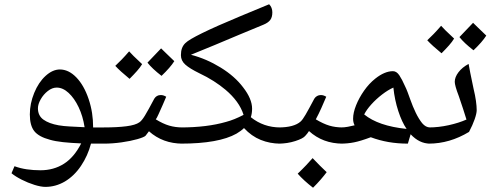

<svg xmlns="http://www.w3.org/2000/svg" viewBox="-20 -674 2307 901"><path d="M193 203Q172 203 141.5 193.5Q111 184 81.5 169Q52 154 34 139L48 106Q75 116 105.5 120.5Q136 125 170 125Q232 125 280 94.5Q328 64 361 -1Q312 -3 275.5 -7Q239 -11 215 -18Q162 -32 141 -58.5Q120 -85 120 -137Q120 -188 140.5 -238Q161 -288 194 -318Q227 -348 261 -348Q302 -348 338 -311Q374 -274 396 -209Q407 -176 412 -143.5Q417 -111 417 -76H477Q485 -76 485 -68V-8Q485 0 477 0H407Q392 57 360 104.5Q328 152 284 178Q241 203 193 203ZM377 -77Q369 -129 349 -171Q329 -213 302 -238Q275 -263 246 -263Q225 -263 204.5 -247Q184 -231 171 -208Q158 -185 158 -166Q158 -131 184 -112.5Q210 -94 255 -86Q278 -82 307.5 -80.5Q337 -79 377 -77Z M468 0Q460 0 460 -8V-68Q460 -76 468 -76Q530 -76 573 -81.5Q616 -87 634 -100Q645 -107 660 -131.5Q675 -156 704 -211Q709 -219 716.5 -223.5Q724 -228 735 -228Q747 -228 760 -220Q754 -205 743.5 -181.5Q733 -158 724 -138Q715 -118 711 -114Q745 -93 774 -84.5Q803 -76 837 -76Q845 -76 845 -68V-8Q845 0 837 0Q744 0 679 -58L663 -37Q656 -30 624.5 -21Q593 -12 550.5 -6Q508 0 468 0ZM738 -318Q716 -335 699.5 -350.5Q683 -366 672 -380Q677 -385 693 -402Q709 -419 736 -447Q742 -441 757.5 -426Q773 -411 798 -387Q779 -357 738 -318ZM588 -304Q566 -322 549 -337.5Q532 -353 521 -365Q535 -378 551 -394.5Q567 -411 586 -433Q592 -426 607 -411Q622 -396 647 -373Q638 -358 623 -341Q608 -324 588 -304Z M828 0Q820 0 820 -8V-68Q820 -76 828 -76Q951 -76 1041 -102Q1079 -112 1123 -135Q1113 -167 1091.5 -196.5Q1070 -226 1038 -253Q1013 -274 982.5 -293.5Q952 -313 914 -331Q871 -352 850 -370.5Q829 -389 829 -415Q829 -434 834 -447.5Q839 -461 849 -471Q858 -480 877.5 -491.5Q897 -503 928.5 -518.5Q960 -534 1005 -554Q1050 -574 1109 -598.5Q1168 -623 1243 -654Q1258 -639 1258 -616Q1258 -593 1248 -580Q1238 -567 1216 -558Q1159 -535 1102.5 -511Q1046 -487 989.5 -463.5Q933 -440 876 -417Q949 -398 1015.5 -357Q1082 -316 1121 -264Q1163 -210 1163 -164Q1163 -142 1157 -124Q1217 -76 1295 -76Q1304 -76 1304 -68V-8Q1304 0 1295 0Q1247 0 1203.5 -17.5Q1160 -35 1125 -73Q1118 -66 1109 -59.5Q1100 -53 1090 -47Q1007 0 828 0Z M1287 0Q1279 0 1279 -8V-68Q1279 -76 1287 -76Q1360 -76 1391 -104Q1400 -112 1414 -136Q1428 -160 1455 -211Q1460 -219 1468 -223.5Q1476 -228 1486 -228Q1498 -228 1511 -220Q1500 -194 1488 -167Q1476 -140 1462 -114Q1497 -93 1525.5 -84.5Q1554 -76 1588 -76Q1596 -76 1596 -68V-8Q1596 0 1588 0Q1495 0 1430 -59Q1426 -53 1422 -47.5Q1418 -42 1413 -37Q1403 -24 1365.5 -12Q1328 0 1287 0ZM1449 207Q1427 190 1409 173.5Q1391 157 1377 141Q1400 119 1417 101Q1434 83 1447 68Q1482 105 1513 134Q1501 150 1485 168.5Q1469 187 1449 207Z M1894 0Q1846 0 1803 -7.5Q1760 -15 1720 -30Q1672 -12 1641.5 -6Q1611 0 1579 0Q1571 0 1571 -8V-68Q1571 -76 1579 -76Q1596 -76 1612 -79Q1628 -82 1644 -86Q1640 -94 1638.5 -101.5Q1637 -109 1637 -117Q1637 -145 1651 -180Q1665 -215 1688.5 -248.5Q1712 -282 1741 -305Q1785 -340 1824 -340Q1841 -340 1854 -320.5Q1867 -301 1880 -271Q1887 -257 1893 -241Q1899 -225 1905 -208Q1917 -174 1931 -145Q1945 -116 1961 -96Q1978 -76 1998 -76Q2009 -76 2009 -66V-11Q2009 0 1998 0Q1948 0 1907 -44ZM1888 -69Q1866 -101 1849 -153Q1832 -205 1826 -263Q1801 -252 1773 -230.5Q1745 -209 1722.5 -184Q1700 -159 1689 -137Q1722 -110 1771.5 -93Q1821 -76 1888 -69Z M1992 0Q1984 0 1984 -8V-68Q1984 -76 1992 -76Q2038 -76 2085.5 -86.5Q2133 -97 2169 -113Q2162 -136 2153 -163.5Q2144 -191 2133 -223Q2123 -249 2118.5 -265.5Q2114 -282 2114 -290Q2114 -312 2131.5 -335Q2149 -358 2179 -374Q2181 -360 2187 -331.5Q2193 -303 2202 -259Q2210 -226 2213.5 -200.5Q2217 -175 2217 -157Q2217 -142 2207.5 -114.5Q2198 -87 2181 -55Q2090 0 1992 0ZM2202 -438Q2180 -455 2163.5 -470.5Q2147 -486 2136 -500Q2141 -505 2157 -522Q2173 -539 2200 -567Q2206 -561 2221.5 -546Q2237 -531 2262 -507Q2243 -477 2202 -438ZM2052 -424Q2030 -442 2013 -457.5Q1996 -473 1985 -485Q1999 -498 2015 -514.5Q2031 -531 2050 -553Q2056 -546 2071 -531Q2086 -516 2111 -493Q2102 -478 2087 -461Q2072 -444 2052 -424Z"/></svg>

Font: Noto Naskh Arabic
Style: Regular
Weight: 400
Designer: Monotype Design Team, David Williams, Mohamad Dakak and Nizar Qandah
Foundry: Monotype Imaging Inc.
Version: Version 2.013